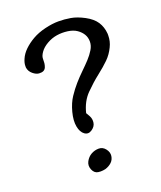

<svg xmlns="http://www.w3.org/2000/svg" viewBox="-140 -849 789 940"><g transform="rotate(-20 254.0 -378.5)"><path d="M277.3 -759.3Q308.6 -759.3 340.1 -753.9Q371.6 -748.5 408.7 -728.8Q445.8 -709 463.1 -682.6Q480.5 -656.2 483.4 -620.1V-611.3Q483.4 -580.6 469.7 -553.2Q454.6 -521.5 430.4 -497.8Q406.2 -474.1 371.8 -447.3Q337.4 -420.4 301.5 -384.3Q265.6 -348.1 251.5 -290.5Q254.9 -285.6 263.4 -269.8Q272 -253.9 269.3 -234.6Q266.6 -215.3 246.8 -201.9Q227.1 -188.5 208.7 -201.4Q190.4 -214.4 184.6 -245.6Q178.7 -276.9 189.9 -319.6Q201.2 -362.3 220.7 -391.6Q240.2 -420.9 261.2 -444.8Q282.2 -468.8 304.9 -490.7Q327.6 -512.7 345.7 -532.2Q363.8 -551.8 376.2 -572.3Q388.7 -592.8 388.7 -614Q388.7 -635.3 378.9 -651.9Q369.1 -668.5 350.6 -681.4Q332 -694.3 303.5 -698.2Q274.9 -702.1 247.3 -697.8Q219.7 -693.4 194.8 -679Q169.9 -664.6 157 -646.2Q144 -627.9 144 -614.3Q144 -600.6 143.1 -590.6Q142.1 -580.6 138.2 -570.6Q134.3 -560.5 125.5 -555.9Q116.7 -551.3 101.8 -552.2Q86.9 -553.2 70.6 -566.7Q54.2 -580.1 50.8 -600.6Q50.8 -604.5 50.8 -610.4Q50.8 -625 59.1 -644Q68.8 -667 89.6 -687.3Q110.4 -707.5 139.2 -724.1Q168 -740.7 206.5 -750Q245.1 -759.3 277.3 -759.3ZM246.6 -1Q233.4 2 221.2 2Q214.8 2 208.5 1Q189 -1.5 179.7 -23.7Q170.4 -45.9 181.2 -65.9Q191.9 -85.9 210.4 -96.2Q229 -106.4 249.8 -106.4Q270.5 -106.4 284.4 -88.6Q298.3 -70.8 295.7 -51.5Q293 -32.2 279.8 -19.8Q266.6 -7.3 246.6 -1Z"/></g></svg>

Font: Myanmar Kalay
Style: Regular
Weight: 400
Designer: Khon Soe Zaw Thu
Foundry: PaOh Unicode khonsoezawthu@gmail.com and @hotmail.com
Version: Version 1.20 December 6, 2016